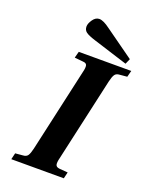

<svg xmlns="http://www.w3.org/2000/svg" viewBox="-165 -988 831 1072"><g transform="rotate(20 250.5 -452.0)"><path d="M181 -840Q181 -858 197 -881Q213 -904 235 -904Q259 -904 299 -874L471 -751L457 -719L254 -783Q212 -796 196.5 -807.5Q181 -819 181 -840ZM40 0 49 -38 94 -42Q114 -43 122.5 -55.5Q131 -68 138 -98L249 -594Q256 -621 253 -634.5Q250 -648 230 -649L179 -654L189 -692H501L491 -654L447 -650Q427 -649 418.5 -636.5Q410 -624 403 -594L292 -98Q285 -71 288 -57.5Q291 -44 311 -42L361 -38L352 0Z"/></g></svg>

Font: Heuristica
Style: Bold Italic
Weight: 700
Italic angle: -13°
Version: Version 1.0.2